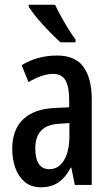

<svg xmlns="http://www.w3.org/2000/svg" viewBox="-20 -786 470 816"><path d="M223 -550Q300 -550 335 -501.5Q370 -453 370 -362V0H298L283 -74H281Q259 -32 228.5 -11Q198 10 154 10Q112 10 85 -13Q58 -36 45 -73Q32 -110 32 -153Q32 -235 78.5 -279Q125 -323 211 -327L274 -330V-361Q274 -418 258 -445Q242 -472 205 -472Q161 -472 101 -437L72 -509Q139 -550 223 -550ZM230 -260Q130 -254 130 -156Q130 -67 190 -67Q229 -67 252 -105Q275 -143 275 -209V-263ZM214 -766Q224 -744 239.5 -716Q255 -688 271.5 -661.5Q288 -635 301 -618V-606H237Q218 -623 191 -650.5Q164 -678 139.5 -707Q115 -736 102 -757V-766Z"/></svg>

Font: Noto Sans Lao UI ExtCond Med
Style: Regular
Weight: 500
Width: 2
Designer: Monotype Design Team
Foundry: Monotype Imaging Inc.
Version: Version 2.000; ttfautohint (v1.8.4.7-5d5b)